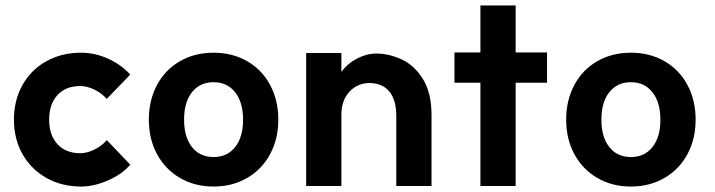

<svg xmlns="http://www.w3.org/2000/svg" viewBox="-20 -667 2618 703"><path d="M371 -154 457 -64Q427 -29 375.5 -6.5Q324 16 277 16Q206 16 150 -15.5Q94 -47 62.5 -102.5Q31 -158 31 -229Q31 -300 62.5 -356Q94 -412 150 -443Q206 -474 277 -474Q327 -474 375 -452.5Q423 -431 457 -394L371 -305Q351 -327 324.5 -339.5Q298 -352 274 -352Q221 -352 190.5 -319Q160 -286 160 -229Q160 -172 190.5 -139Q221 -106 274 -106Q298 -106 325 -119Q352 -132 371 -154Z M870 -229Q870 -292 841 -329Q812 -366 762 -366Q712 -366 683 -329.5Q654 -293 654 -229Q654 -165 683 -128.5Q712 -92 762 -92Q812 -92 841 -128.5Q870 -165 870 -229ZM999 -229Q999 -158 969 -102.5Q939 -47 885 -15.5Q831 16 762 16Q693 16 639 -15.5Q585 -47 555 -102.5Q525 -158 525 -229Q525 -300 555 -356Q585 -412 639 -443Q693 -474 762 -474Q831 -474 885 -443Q939 -412 969 -356Q999 -300 999 -229Z M1331 -363Q1287 -362 1258 -329.5Q1229 -297 1230 -243V14H1101V-473H1230V-404Q1253 -435 1288 -453Q1323 -471 1358 -471Q1403 -471 1449.5 -450Q1496 -429 1528 -378.5Q1560 -328 1560 -245V14H1431V-243Q1431 -301 1405.5 -332Q1380 -363 1331 -363Z M1739 -364H1644V-475H1739V-647H1868V-475H1983V-364H1868V14H1739Z M2398 -229Q2398 -292 2369 -329Q2340 -366 2290 -366Q2240 -366 2211 -329.5Q2182 -293 2182 -229Q2182 -165 2211 -128.5Q2240 -92 2290 -92Q2340 -92 2369 -128.5Q2398 -165 2398 -229ZM2527 -229Q2527 -158 2497 -102.5Q2467 -47 2413 -15.5Q2359 16 2290 16Q2221 16 2167 -15.5Q2113 -47 2083 -102.5Q2053 -158 2053 -229Q2053 -300 2083 -356Q2113 -412 2167 -443Q2221 -474 2290 -474Q2359 -474 2413 -443Q2467 -412 2497 -356Q2527 -300 2527 -229Z"/></svg>

Font: SUITE ExtraBold
Style: Regular
Weight: 800
Designer: Sun
Foundry: Sun
Version: Version 2.040